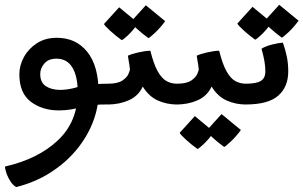

<svg xmlns="http://www.w3.org/2000/svg" viewBox="-40 -425 1248 790"><path d="M26.9 344.7Q14.6 338.4 4.2 323Q-6.3 307.6 -12.7 290Q-19 272.5 -19.5 260.3Q117.2 229 198.5 152.1Q279.8 75.2 279.8 -45.4Q279.8 -110.8 257.8 -147.2Q235.8 -183.6 191.9 -183.6Q159.7 -183.6 142.6 -163.8Q125.5 -144 125.5 -120.6Q125.5 -85.4 148.9 -70.3Q172.4 -55.2 207 -55.2Q257.8 -55.2 314.5 -80.1L308.6 11.7Q254.4 29.3 202.6 29.3Q134.3 29.3 86.9 -6.3Q39.6 -42 39.6 -119.6Q39.6 -155.3 58.1 -189.7Q76.7 -224.1 111.3 -246.8Q146 -269.5 193.8 -269.5Q272.5 -269.5 319.1 -211.7Q365.7 -153.8 365.7 -43.5Q365.7 17.1 342 77.9Q318.4 138.7 274.2 191.9Q230 245.1 167.2 285.2Q104.5 325.2 26.9 344.7ZM357.9 6.3 355.5 -78.6Q370.1 -79.6 378.7 -80.1Q387.2 -80.6 399.4 -80.6H414.1V4.9H399.4Q381.3 4.9 373 5.1Q364.7 5.4 357.9 6.3Z M394.5 4.9V-80.6H404.3Q444.8 -80.6 464.1 -94Q483.4 -107.4 489 -121.8Q494.6 -136.2 494.6 -139.2Q494.6 -143.1 492.7 -155.8Q490.7 -168.5 488.5 -180.9Q486.3 -193.4 486.3 -195.8Q500 -202.6 528.6 -209.2Q557.1 -215.8 578.6 -216.3Q592.3 -161.1 608.9 -131.6Q625.5 -102.1 645.3 -91.3Q665 -80.6 687.5 -80.6H697.3V4.9H687.5Q646 4.9 609.4 -11.5Q572.8 -27.8 547.4 -68.8Q529.3 -29.8 490 -12.5Q450.7 4.9 404.3 4.9ZM570.8 -268.1Q544.9 -286.6 522.7 -307.1Q500.5 -327.6 497.6 -334.5L560.1 -403.3L639.6 -337.9Q619.6 -310.5 597.9 -290.3Q576.2 -270 570.8 -268.1ZM460.9 -259.8Q435.1 -278.3 413.1 -298.6Q391.1 -318.8 387.7 -326.2L450.2 -395L529.8 -329.1Q502.4 -294.4 484.4 -277.8Q466.3 -261.2 460.9 -259.8Z M677.7 4.9V-80.6H687.5Q728 -80.6 747.3 -94Q766.6 -107.4 772.2 -121.8Q777.8 -136.2 777.8 -139.2Q777.8 -143.1 775.9 -155.8Q773.9 -168.5 771.7 -180.9Q769.5 -193.4 769.5 -195.8Q783.2 -202.6 811.8 -209.2Q840.3 -215.8 861.8 -216.3Q875.5 -161.1 892.1 -131.6Q908.7 -102.1 928.5 -91.3Q948.2 -80.6 970.7 -80.6H980.5V4.9H970.7Q929.2 4.9 892.6 -11.5Q856 -27.8 830.6 -68.8Q812.5 -29.8 773.2 -12.5Q733.9 4.9 687.5 4.9ZM882.3 179.7Q856.4 161.1 834.2 140.6Q812 120.1 809.1 113.3L871.6 44.4L951.2 109.9Q931.2 137.2 909.4 157.5Q887.7 177.7 882.3 179.7ZM772.5 188Q746.6 169.4 724.6 149.2Q702.6 128.9 699.2 121.6L761.7 52.7L841.3 118.7Q814 153.3 795.9 169.9Q777.8 186.5 772.5 188Z M960.9 4.9V-80.6H970.7Q1014.6 -80.6 1033.2 -92Q1051.8 -103.5 1051.8 -131.3Q1051.8 -151.9 1047.9 -174.1Q1043.9 -196.3 1036.1 -224.6Q1054.2 -235.8 1082 -242.4Q1109.9 -249 1124 -249.5Q1134.8 -219.2 1140.4 -190.9Q1146 -162.6 1146 -131.3Q1146 -67.4 1104.7 -31.2Q1063.5 4.9 970.7 4.9ZM1119.6 -270Q1093.8 -288.6 1071.5 -309.1Q1049.3 -329.6 1046.4 -336.4L1108.9 -405.3L1188.5 -339.8Q1168.5 -312.5 1146.7 -292.2Q1125 -272 1119.6 -270ZM1009.8 -261.7Q983.9 -280.3 961.9 -300.5Q939.9 -320.8 936.5 -328.1L999 -397L1078.6 -331.1Q1051.3 -296.4 1033.2 -279.8Q1015.1 -263.2 1009.8 -261.7Z"/></svg>

Font: Harmattan
Style: Bold
Weight: 700
Designer: George W. Nuss III and SIL International
Foundry: SIL International
Version: Version 4.000